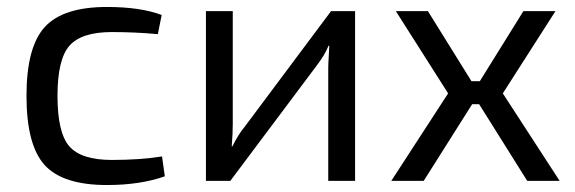

<svg xmlns="http://www.w3.org/2000/svg" viewBox="-20 -519 1650 551"><path d="M287 -499Q383 -499 444 -476L433 -421Q367 -427 301 -427Q214 -427 179.5 -388Q145 -349 145 -244Q145 -138 179 -99Q213 -60 301 -60Q382 -60 445 -70L453 -13Q382 12 287 12Q160 12 108 -45.5Q56 -103 56 -244Q56 -384 108.5 -441.5Q161 -499 287 -499Z M999 0H922V-323Q922 -335 923.5 -358.5Q925 -382 925 -388H923Q912 -361 889 -331L641 0H571V-487H648V-164Q648 -135 645 -99H647Q663 -132 682 -155L930 -487H999Z M1355 -220H1335L1196 0H1103L1266 -251L1116 -487H1208L1333 -286H1357L1482 -487H1574L1423 -251L1586 0H1493Z"/></svg>

Font: Exo 2
Style: Regular
Weight: 400
Designer: Natanael Gama
Version: Version 1.001;PS 001.001;hotconv 1.0.70;makeotf.lib2.5.58329